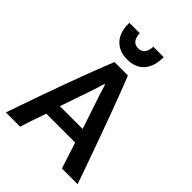

<svg xmlns="http://www.w3.org/2000/svg" viewBox="-262 -1064 1199 1199"><g transform="rotate(45 337.5 -464.5)"><path d="M646 6H507L451 -167H196Q153 -45 138 6H12Q164 -436 269 -696H388Q477 -474 646 6ZM424 -260 350 -481Q345 -496 339.5 -514.5Q334 -533 330.5 -543.5Q327 -554 324 -559Q320 -550 309 -513Q295 -468 264.5 -381.5Q234 -295 223 -260ZM313 -763Q242 -763 200.5 -808Q159 -853 162 -935H253Q257 -861 313 -861Q369 -861 373 -935H465Q465 -851 425 -807Q385 -763 313 -763Z"/></g></svg>

Font: Repo
Style: DemiBold
Weight: 600
Designer: Stefan Peev
Foundry: Context Ltd
Version: Version 001.000